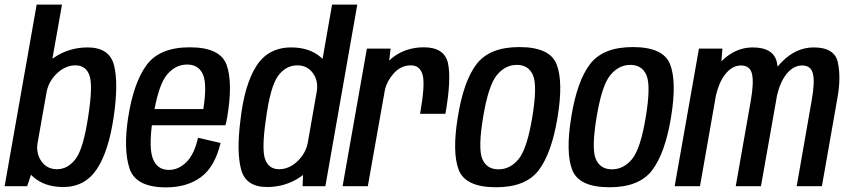

<svg xmlns="http://www.w3.org/2000/svg" viewBox="-39 -805 3668 830"><path d="M-19 0 119.5 -785H229L187.5 -551Q192 -554 196 -557Q260.5 -600 339.5 -600Q434.5 -600 454 -522.5Q473.5 -445 453 -303.5Q431.5 -152.5 380 -74.5Q328.5 3.5 234 3.5Q155 3.5 105.5 -39.5Q99.5 -44.5 95 -49.5L78.5 0ZM162.5 -407.5 122.5 -181.5Q118 -139 140 -108Q164 -73.5 207.5 -73.5Q254 -73.5 287.8 -117.8Q321.5 -162 342.5 -302.5Q363 -434 348 -478.2Q333 -522.5 287 -522.5Q243.5 -522.5 207 -487.5Q171.5 -454 162.5 -407.5Z M679 5Q547.5 5 520.8 -77Q494 -159 515 -297Q538.5 -447.5 594.8 -524Q651 -600.5 781.5 -600.5Q913.5 -600.5 940.8 -524Q968 -447.5 943.5 -300Q940 -279 935.5 -263.5H617.5Q605.5 -165 621 -121.5Q639 -70.5 691 -70.5Q732.5 -70.5 766.8 -104.2Q801 -138 817 -209.5L914.5 -187Q889.5 -83 829.2 -39Q769 5 679 5ZM629 -333.5H840Q856.5 -439 839 -481.5Q820.5 -526 770 -526Q718.5 -526 681.5 -480.5Q649.5 -440.5 629 -333.5Z M1269 0 1271 -48.5Q1265 -44 1258.5 -39.5Q1194.5 3.5 1115.5 3.5Q1024 3.5 1003.5 -71.8Q983 -147 1000 -282Q1017 -437 1068.5 -518.5Q1120 -600 1220 -600Q1299 -600 1348.5 -557Q1352 -554 1355.5 -550.5L1396.5 -785H1505.5L1367.5 0ZM1291 -185.5 1331 -413.5Q1336.5 -456 1314.5 -487.5Q1290 -522.5 1246.5 -522.5Q1196.5 -522.5 1163 -476.8Q1129.5 -431 1110.5 -290Q1091.5 -159 1107.2 -116.2Q1123 -73.5 1167.5 -73.5Q1211 -73.5 1247.5 -108.5Q1281.5 -141 1291 -185.5Z M1777 -313Q1799.5 -440 1788 -481.2Q1776.5 -522.5 1737 -522.5Q1693 -522.5 1661.5 -486Q1634.5 -455 1625.5 -419.5L1551 0H1442L1547 -595H1649.5L1643.5 -543Q1649 -548.5 1655 -553.5Q1713 -600.5 1793 -600.5Q1883 -600.5 1897.8 -530.8Q1912.5 -461 1886.5 -313Z M2105.5 4.5Q1973.5 4.5 1944.2 -70.2Q1915 -145 1940 -299Q1965 -454.5 2021.2 -528Q2077.5 -601.5 2206 -601.5Q2338 -601.5 2367.2 -527Q2396.5 -452.5 2371.5 -299Q2346 -143.5 2290 -69.5Q2234 4.5 2105.5 4.5ZM2116 -73Q2166.5 -73 2203 -117.5Q2239.5 -162 2262 -298.5Q2284.5 -434.5 2265.2 -479.5Q2246 -524.5 2195.5 -524.5Q2145 -524.5 2108.5 -479.8Q2072 -435 2049.5 -298.5Q2027 -162.5 2046 -117.8Q2065 -73 2116 -73Z M2596 4.5Q2464 4.5 2434.8 -70.2Q2405.5 -145 2430.5 -299Q2455.5 -454.5 2511.8 -528Q2568 -601.5 2696.5 -601.5Q2828.5 -601.5 2857.8 -527Q2887 -452.5 2862 -299Q2836.5 -143.5 2780.5 -69.5Q2724.5 4.5 2596 4.5ZM2606.5 -73Q2657 -73 2693.5 -117.5Q2730 -162 2752.5 -298.5Q2775 -434.5 2755.8 -479.5Q2736.5 -524.5 2686 -524.5Q2635.5 -524.5 2599 -479.8Q2562.5 -435 2540 -298.5Q2517.5 -162.5 2536.5 -117.8Q2555.5 -73 2606.5 -73Z M2877.5 0 2982.5 -595H3084L3079.5 -540Q3140 -600 3214.5 -600Q3305 -600 3319.5 -535.5Q3321 -526.5 3322.5 -517Q3331 -527.5 3341 -537.5Q3402.5 -600 3478.5 -600Q3569 -600 3583 -535.2Q3597 -470.5 3581.5 -383.5L3514 0H3405L3469.5 -369Q3484 -449 3475.5 -485.5Q3467 -522 3428.5 -522Q3389.5 -522 3359 -482.5Q3332.5 -448 3319 -388.5Q3318.5 -386 3318.5 -383.5L3250.5 0H3141.5L3206.5 -369Q3220.5 -449 3211.8 -485.5Q3203 -522 3164 -522Q3125.5 -522 3095 -482.5Q3069.5 -449.5 3056 -393L2987 0Z"/></svg>

Font: Anybody Medium
Style: Italic
Weight: 500
Italic angle: -10°
Designer: Tyler Finck
Foundry: Etcetera Type Company
Version: Version 1.010; ttfautohint (v1.8.3) -l 8 -r 50 -G 200 -x 14 